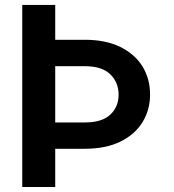

<svg xmlns="http://www.w3.org/2000/svg" viewBox="-20 -747 697 767"><path d="M200.6 0H68.9V-727.3H200.6V-588.1H318.5Q402.7 -588.1 460.9 -559.3Q519.2 -530.5 549.4 -481.2Q579.5 -431.8 579.5 -370Q579.5 -308.2 549.4 -259.1Q519.2 -209.9 460.9 -181.3Q402.7 -152.7 318.5 -152.7H200.6ZM318.5 -257.8Q387.4 -257.8 420.6 -289.1Q453.8 -320.3 453.8 -368.6Q453.8 -417.6 420.6 -450.1Q387.4 -482.6 318.5 -482.6H200.6V-257.8Z"/></svg>

Font: Linik Sans SemiBold
Style: Regular
Weight: 600
Designer: Rasmus Andersson (font), Cristiano Sobral (main changes)
Foundry: rsms
Version: Version 3.018;June 1, 2022;FontCreator 14.0.0.2814 64-bit; t